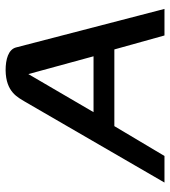

<svg xmlns="http://www.w3.org/2000/svg" viewBox="20 -640 620 701"><g transform="rotate(-90 330.5 -290.0)"><path d="M14 0H111L220 -183H500L551 0H648L507 -543C499 -570 464 -580 424 -580C344 -579 325 -535 309 -509ZM271 -259 410 -497 475 -259Z"/></g></svg>

Font: Charger Pro
Style: ExBdSuExtObl
Weight: 400
Designer: Jasper
Foundry: Cannot Into Space Fonts
Version: Version 1.09